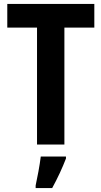

<svg xmlns="http://www.w3.org/2000/svg" viewBox="-20 -734 515 975"><path d="M307 0V-594H459V-714H17V-594H168V0ZM315 71V61H187C182 104 169 172 161 208V221H245C272 172 297 118 315 71Z"/></svg>

Font: Noto Sans Telugu Condensed
Style: Bold
Weight: 700
Width: 3
Designer: Jelle Bosma - Monotype Design Team
Foundry: Monotype Imaging Inc.
Version: Version 2.005